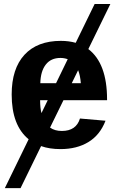

<svg xmlns="http://www.w3.org/2000/svg" viewBox="-20 -745 596 972"><path d="M286.1 9.8Q230.5 9.8 188 -5.4L84 207.5H4.4L125 -40Q39.1 -109.9 39.1 -266.6Q39.1 -397.5 104 -467.8Q168.9 -538.1 288.1 -538.1Q328.6 -538.1 363.3 -528.3L459 -724.6H538.6L427.2 -496.6Q522 -424.3 522 -241.7V-237.8H301.3L233.4 -99.1Q257.3 -82 293 -82Q365.7 -82 384.8 -145L514.2 -133.8Q486.3 -61.5 427.7 -25.9Q369.1 9.8 286.1 9.8ZM286.1 -451.7Q237.8 -451.7 211.7 -418Q185.5 -384.3 184.1 -323.7H263.7L322.8 -445.3Q304.7 -451.7 286.1 -451.7ZM389.2 -323.7Q386.2 -363.3 375.5 -389.6L343.3 -323.7ZM183.1 -237.8Q183.1 -198.7 189.9 -172.4L221.7 -237.8Z"/></svg>

Font: Liberation Sans
Style: Bold
Weight: 700
Designer: Steve Matteson
Foundry: Ascender Corporation
Version: Version 2.1.5